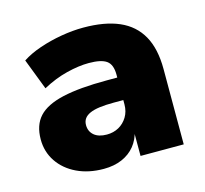

<svg xmlns="http://www.w3.org/2000/svg" viewBox="-81 -597 748 700"><g transform="rotate(-15 292.5 -247.5)"><path d="M229 11Q172 11 128 -10Q84 -31 59 -68Q34 -105 34 -152Q34 -206 63 -237.5Q92 -269 155.5 -283.5Q219 -298 323 -298H380V-213H325Q295 -213 272.5 -210Q250 -207 235.5 -200.5Q221 -194 214 -184Q207 -174 207 -160Q207 -136 224 -121.5Q241 -107 272 -107Q297 -107 317 -118Q337 -129 349.5 -149.5Q362 -170 362 -197V-309Q362 -347 342 -361.5Q322 -376 275 -376Q237 -376 191 -364.5Q145 -353 99 -328L54 -445Q83 -464 122.5 -477.5Q162 -491 205.5 -498.5Q249 -506 289 -506Q370 -506 424 -482.5Q478 -459 505.5 -410Q533 -361 533 -284V0H370V-94H373Q366 -62 347 -38.5Q328 -15 298 -2Q268 11 229 11Z"/></g></svg>

Font: Nunito Sans 11pt Black
Style: Regular
Weight: 900
Version: Version 3.101;gftools[0.9.27]